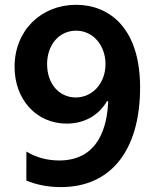

<svg xmlns="http://www.w3.org/2000/svg" viewBox="-20 -758 643 788"><path d="M229.4 9.9C438.2 9.9 548.3 -143.5 554.7 -376.8C562.5 -645.6 425.4 -738.3 292.6 -738.3C148.4 -738.3 39.8 -632.8 39.8 -483.7C39.8 -349.1 129.6 -250.7 253.9 -250.7C327.4 -250.7 386.4 -285.9 419 -342.7H424C420.5 -244 387.8 -99.4 223 -99.4C177.9 -99.4 130 -110.1 88.4 -136L88.1 -17C125.7 -1.1 174.4 9.9 229.4 9.9ZM290.5 -358C223 -358 173.3 -414.1 173.3 -494.7C173.3 -574.2 222.7 -632.1 292.3 -632.1C362.9 -632.1 413 -571 413 -494.7C413 -418 361.2 -358 290.5 -358Z"/></svg>

Font: TID UI Semi Bold
Style: Regular
Weight: 600
Designer: The TID Project Authors
Foundry: Bakken & Bæck
Version: Version 1.001;hotconv 1.0.109;makeotfexe 2.5.65596